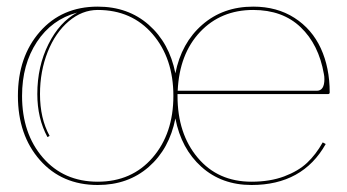

<svg xmlns="http://www.w3.org/2000/svg" viewBox="-20 -542 1022 565"><path d="M267.6 -522.5Q356.9 -522.5 417.7 -469Q478.5 -415.5 496.1 -326.2Q513.7 -415.5 575 -469Q636.2 -522.5 725.1 -522.5Q794.9 -522.5 846.4 -489.5Q897.9 -456.5 924.1 -399.7Q950.2 -342.8 950.2 -270Q950.2 -265.1 944.8 -265.1H502.4V-259.8Q502.4 -148.4 561.8 -77.9Q621.1 -7.3 720.2 -7.3Q774.4 -7.3 816.2 -22.9Q857.9 -38.6 883.8 -63Q909.7 -87.4 929.7 -123L938.5 -118.2Q870.6 2.4 720.2 2.4Q632.3 2.4 572.8 -51Q513.2 -104.5 496.1 -193.4Q478.5 -104 417.7 -50.8Q356.9 2.4 267.6 2.4Q162.1 2.4 97.4 -71Q32.7 -144.5 32.7 -259.8Q32.7 -375 97.4 -448.7Q162.1 -522.5 267.6 -522.5ZM502.9 -274.9H912.1Q934.6 -274.9 934.6 -309.1Q934.6 -317.4 933.1 -324.2Q918 -411.1 864.7 -461.9Q811.5 -512.7 725.1 -512.7Q629.9 -512.7 568.8 -448Q507.8 -383.3 502.9 -274.9ZM267.6 -512.7Q221.7 -512.7 182.4 -479.5Q143.1 -446.3 120.4 -389.4Q97.7 -332.5 97.7 -265.1Q97.7 -193.4 126 -142.1L119.6 -138.7Q89.8 -193.8 89.8 -265.1Q89.8 -346.7 122.6 -412.1Q155.3 -477.5 207 -504.9Q132.3 -484.9 88.6 -418.7Q44.9 -352.5 44.9 -259.8Q44.9 -148.9 106.2 -78.1Q167.5 -7.3 267.6 -7.3Q367.7 -7.3 429 -78.1Q490.2 -148.9 490.2 -259.8Q490.2 -370.6 429 -441.7Q367.7 -512.7 267.6 -512.7Z"/></svg>

Font: ZnikomitNo25
Style: Regular
Weight: 100
Designer: gluk
Foundry: gluk
Version: Version 0.56